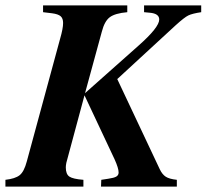

<svg xmlns="http://www.w3.org/2000/svg" viewBox="-41 -689 763 709"><path d="M702 -669V-644Q669 -639 654.5 -632Q640 -625 608 -596L392 -397L549 -64Q558 -45 571 -36.5Q584 -28 612 -25V0H332L333 -25L359 -29Q380 -32 388.5 -37Q397 -42 397 -52Q397 -68 382 -101L271 -337L204 -88Q202 -78 202 -71Q202 -46 215 -37Q228 -28 267 -25V0H-21V-25Q15 -29 31.5 -42Q48 -55 58 -93L181 -546Q192 -584 192 -604Q192 -621 183 -629Q174 -637 151 -640L118 -644V-669H429V-644Q384 -640 364.5 -625.5Q345 -611 335 -572L273 -345L470 -520Q547 -588 547 -617Q547 -639 512 -642L491 -644V-669Z"/></svg>

Font: STIX
Style: Bold Italic
Weight: 700
Italic angle: -16.33°
Designer: MicroPress Inc., with final additions and corrections provided by Coen Hoffman, Elsevier (retired)
Version: Version 1.1.1